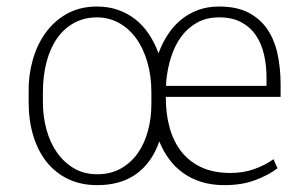

<svg xmlns="http://www.w3.org/2000/svg" viewBox="-20 -548 927 579"><path d="M656.7 10.3Q618.7 10.3 587.6 0.7Q556.6 -8.8 532.2 -26.4Q507.8 -43.9 490 -68.1Q472.2 -92.3 460.4 -121.6Q438.5 -58.1 391.6 -23.9Q344.7 10.3 273.4 10.3Q223.6 10.3 185.1 -8.3Q146.5 -26.9 120.1 -60.3Q93.8 -93.8 80.1 -139.4Q66.4 -185.1 66.4 -239.3V-269.5Q65.4 -319.3 78.4 -366Q91.3 -412.6 117.2 -448.7Q143.1 -484.9 182.1 -506.6Q221.2 -528.3 272.5 -528.3Q306.6 -528.3 335.4 -518.3Q364.3 -508.3 387.7 -490Q411.1 -471.7 428.7 -445.6Q446.3 -419.4 458 -387.2Q468.8 -417 485.6 -442.9Q502.4 -468.8 525.1 -487.8Q547.9 -506.8 576.7 -517.6Q605.5 -528.3 640.6 -528.3Q694.8 -528.3 730.5 -509.3Q766.1 -490.2 787.4 -458Q808.6 -425.8 817.4 -383.3Q826.2 -340.8 826.2 -293.9V-255.9H480.5Q480.5 -255.4 480.2 -255.1Q480 -254.9 480 -254.4Q480 -204.1 491.7 -162.4Q503.4 -120.6 527.3 -90.3Q551.3 -60.1 587.9 -43.2Q624.5 -26.4 674.8 -26.4Q712.9 -26.4 745.8 -37.8Q778.8 -49.3 804.7 -67.9L816.9 -40.5Q787.6 -18.6 748 -4.2Q708.5 10.3 656.7 10.3ZM640.6 -495.6Q602.5 -495.6 574.2 -479.7Q545.9 -463.9 526.4 -437.3Q506.8 -410.6 495.6 -375Q484.4 -339.4 481 -299.8Q481 -298.8 481 -293.9Q481 -289.1 480.5 -289.1H783.7V-315.4Q783.7 -351.1 776.1 -383.8Q768.6 -416.5 751.7 -441.4Q734.9 -466.3 707.5 -481Q680.2 -495.6 640.6 -495.6ZM109.4 -239.3Q109.4 -197.3 119.9 -158.2Q130.4 -119.1 151.1 -89.1Q171.9 -59.1 202.4 -40.8Q232.9 -22.5 273.4 -22.5Q313.5 -22.5 344 -39.6Q374.5 -56.6 395 -85.4Q415.5 -114.3 426 -152.8Q436.5 -191.4 436.5 -234.4V-269.5Q436.5 -319.3 424.3 -361.1Q412.1 -402.8 390.4 -432.6Q368.7 -462.4 338.4 -479Q308.1 -495.6 272.5 -495.6Q234.4 -495.6 204.1 -479.2Q173.8 -462.9 152.8 -433.3Q131.8 -403.8 120.6 -362.1Q109.4 -320.3 109.4 -269.5Z"/></svg>

Font: Ufes Sans Thin
Style: Regular
Weight: 100
Designer: Ricardo Esteves & Thais Bronze
Foundry: ProDesignUfes - Ricardo Esteves, Thais Bronze (This is a derivative work, based on Roboto family, by Christian Robertson
Version: Version 2.0